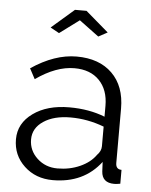

<svg xmlns="http://www.w3.org/2000/svg" viewBox="-53 -774 651 828"><g transform="rotate(5 272.5 -360.0)"><path d="M206 10Q132 10 82.5 -36.5Q33 -83 33 -152Q33 -221 94 -265Q155 -309 251 -309Q337 -309 405 -282V-329Q405 -398 366 -438.5Q327 -479 258 -479Q179 -479 91 -417L67 -462Q168 -530 263 -530Q361 -530 417 -475Q473 -420 473 -323V-88Q473 -60 498 -60V0Q482 3 472 3Q419 3 416 -46L414 -87Q340 10 206 10ZM222 -42Q275 -42 319.5 -62Q364 -82 387 -115Q405 -133 405 -154V-239Q334 -266 260 -266Q188 -266 143 -236Q98 -206 98 -157Q98 -109 134 -75.5Q170 -42 222 -42ZM178 -624 140 -645 238 -730H288L387 -645L348 -624L263 -687Z"/></g></svg>

Font: Raleway
Style: Regular
Weight: 400
Designer: Matt McInerney, Pablo Impallari, Rodrigo Fuenzalida
Foundry: Matt McInerney, Pablo Impallari, Rodrigo Fuenzalida
Version: Version 1.000;PS 001.001;hotconv 1.0.56; ttfautohint (v1.5)